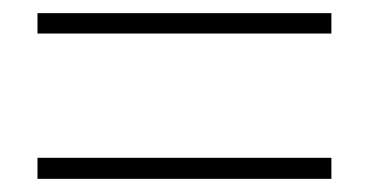

<svg xmlns="http://www.w3.org/2000/svg" viewBox="-20 -509 561 292"><path d="M37 -489H484V-458H37ZM37 -269H484V-237H37Z"/></svg>

Font: SpoqaHanSansJP-Thin
Style: Regular
Weight: 250
Designer: [Source Han Sans]
Ryoko NISHIZUKA  (kana & ideographs); Paul D. Hunt (Latin, Greek & Cyrillic); Wenlong ZHANG  (bopomofo
Foundry: Spoqa (http://bi.spoqa.com)
Version: Version 1.002.20150607